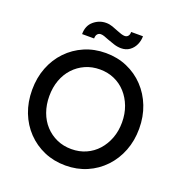

<svg xmlns="http://www.w3.org/2000/svg" viewBox="-154 -1013 1091 1156"><g transform="rotate(20 391.0 -435.5)"><path d="M391 10Q317 10 254.5 -17Q192 -44 145.5 -92.5Q99 -141 73.5 -206.5Q48 -272 48 -350Q48 -428 73.5 -493.5Q99 -559 145.5 -607.5Q192 -656 254.5 -683Q317 -710 391 -710Q465 -710 527.5 -683Q590 -656 636.5 -607Q683 -558 708.5 -492.5Q734 -427 734 -350Q734 -273 708.5 -207.5Q683 -142 636.5 -93Q590 -44 527.5 -17Q465 10 391 10ZM391 -95Q442 -95 484.5 -114Q527 -133 558 -167.5Q589 -202 606.5 -248.5Q624 -295 624 -350Q624 -405 606.5 -451.5Q589 -498 558 -532.5Q527 -567 484.5 -586Q442 -605 391 -605Q340 -605 297.5 -586Q255 -567 223.5 -533Q192 -499 175 -452.5Q158 -406 158 -350Q158 -295 175 -248Q192 -201 223.5 -167Q255 -133 297.5 -114Q340 -95 391 -95ZM465 -768Q442 -768 418.5 -775.5Q395 -783 374 -791Q357 -798 345 -802Q333 -806 323 -806Q310 -806 301.5 -796.5Q293 -787 293 -768H216Q216 -822 251 -851.5Q286 -881 330 -881Q351 -881 371 -874Q391 -867 410 -859Q424 -853 437.5 -849Q451 -845 460 -845Q474 -845 482 -855Q490 -865 489 -881H565Q565 -852 553 -826Q541 -800 518.5 -784Q496 -768 465 -768Z"/></g></svg>

Font: Lexend Medium
Style: Regular
Weight: 500
Designer: Bonnie Shaver-Troup, Thomas Jockin
Foundry: Lexend
Version: Version 1.005